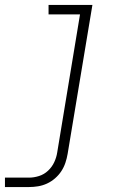

<svg xmlns="http://www.w3.org/2000/svg" viewBox="-49 -540 519 775"><path d="M-29 215V177H68Q88 177 108.5 170.5Q129 164 145 149Q161 134 170 114.5Q179 95 182 75L274 -482H147V-520H324L224 81Q221 99 215 117Q209 135 198.5 151Q188 167 173 180Q158 193 140.5 201Q123 209 104.5 212Q86 215 68 215Z"/></svg>

Font: Iosevka Etoile XLtObl
Style: Regular
Weight: 200
Italic angle: -9°
Designer: Belleve Invis
Foundry: Belleve Invis
Version: Version 15.5.2; ttfautohint (v1.8.4)